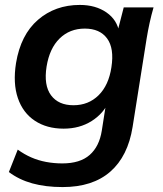

<svg xmlns="http://www.w3.org/2000/svg" viewBox="-20 -535 662 779"><path d="M234 224Q165 224 111 209Q57 194 16 163L52 72Q78 91 106.5 103.5Q135 116 167 122Q199 128 233 128Q305 128 344 93.5Q383 59 393 -5L412 -126H423Q401 -75 352 -44Q303 -13 238 -13Q170 -13 121.5 -45Q73 -77 52.5 -137Q32 -197 45 -279Q64 -394 134 -454.5Q204 -515 304 -515Q368 -515 412 -484.5Q456 -454 464 -402L457 -408L482 -505H603Q594 -474 587 -442Q580 -410 575 -379L518 -20Q499 99 427.5 161.5Q356 224 234 224ZM278 -108Q339 -108 380 -148.5Q421 -189 432 -262Q444 -339 414.5 -379Q385 -419 324 -419Q263 -419 222 -379Q181 -339 169 -265Q157 -189 187 -148.5Q217 -108 278 -108Z"/></svg>

Font: Mulish ExtraLight
Style: Bold Italic
Weight: 700
Italic angle: -9°
Version: Version 3.603